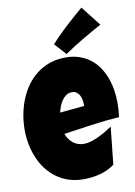

<svg xmlns="http://www.w3.org/2000/svg" viewBox="-105 -1044 786 1121"><g transform="rotate(-10 288.5 -483.5)"><path d="M569.8 -394.5Q569.8 -352.1 564 -309.6Q480.5 -304.2 397.9 -292.2Q315.4 -280.3 232.9 -268.6Q245.6 -233.4 272.7 -212.4Q299.8 -191.4 337.4 -191.4Q356.9 -191.4 380.1 -198.7Q403.3 -206.1 426.3 -217Q449.2 -228 470.2 -240.7Q491.2 -253.4 506.3 -263.7L482.9 -42Q463.9 -27.3 441.7 -17.1Q419.4 -6.8 395.5 -0.5Q371.6 5.9 347.2 8.8Q322.8 11.7 299.3 11.7Q251 11.7 210.9 -1.5Q170.9 -14.6 138.4 -38.3Q106 -62 81.5 -94.2Q57.1 -126.5 41 -164.6Q24.9 -202.6 16.6 -245.1Q8.3 -287.6 8.3 -331.1Q8.3 -376.5 16.6 -421.9Q24.9 -467.3 41.7 -509.3Q58.6 -551.3 84.2 -587.2Q109.9 -623 144 -649.9Q178.2 -676.8 221.4 -691.9Q264.6 -707 316.9 -707Q360.4 -707 396.2 -695.1Q432.1 -683.1 460.2 -661.9Q488.3 -640.6 509 -611.3Q529.8 -582 543.2 -547.1Q556.6 -512.2 563.2 -473.4Q569.8 -434.6 569.8 -394.5ZM374.5 -419.9Q374.5 -433.6 371.6 -448Q368.7 -462.4 362.1 -474.1Q355.5 -485.8 344.7 -493.4Q334 -501 317.9 -501Q298.3 -501 283.4 -490.5Q268.6 -480 257.8 -464.1Q247.1 -448.2 240.2 -429.7Q233.4 -411.1 230 -395.5L374.5 -409.2ZM550.3 -860.4Q492.2 -828.6 437 -796.1Q381.8 -763.7 326.7 -725.6L264.2 -793.9Q273.9 -805.7 287.6 -820.1Q301.3 -834.5 316.7 -849.6Q332 -864.7 348.6 -880.1Q365.2 -895.5 380.9 -909.7Q418 -943.4 458.5 -977.5Z"/></g></svg>

Font: Luckiest Guy
Style: Regular
Weight: 400
Designer: Astigmatic (AOETI)
Foundry: Astigmatic (AOETI)
Version: Version 1.000